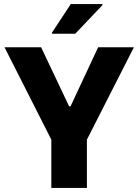

<svg xmlns="http://www.w3.org/2000/svg" viewBox="-20 -919 677 939"><path d="M231 0V-236L2 -688H181L318 -399H325L460 -688H635L405 -236V0ZM234 -754V-759L326 -899H481V-894L348 -754Z"/></svg>

Font: Saira
Style: Bold
Weight: 700
Designer: Hector Gatti with collaboration of the Omnibus-Type team
Foundry: Omnibus-Type
Version: Version 1.100; ttfautohint (v1.8.3)